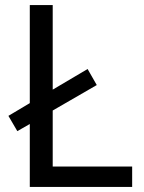

<svg xmlns="http://www.w3.org/2000/svg" viewBox="-20 -734 564 754"><path d="M97 0H499V-80H187V-300L360 -400L324 -463L187 -382V-714H97V-329L13 -279L48 -219L97 -247Z"/></svg>

Font: Noto Sans Nandinagari
Style: Regular
Weight: 400
Designer: Ek Type
Foundry: Ek Type
Version: Version 1.002